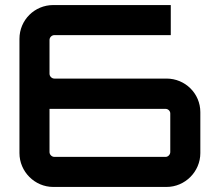

<svg xmlns="http://www.w3.org/2000/svg" viewBox="-20 -740 860 760"><path d="M191 0H639C713 0 773 -61 773 -134V-296C773 -370 713 -429 639 -429H195C185 -429 176 -438 176 -448V-582C176 -592 185 -601 195 -601H656V-720H191C117 -720 57 -661 57 -586V-134C57 -61 117 0 191 0ZM195 -119C185 -119 176 -128 176 -138V-309H636C645 -309 654 -301 654 -291V-138C654 -128 645 -119 636 -119Z"/></svg>

Font: Orbitron SemiBold
Style: Regular
Weight: 600
Designer: Matt McInerney
Foundry: The League of Moveable Type
Version: Version 2.001